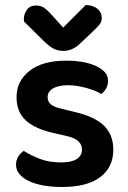

<svg xmlns="http://www.w3.org/2000/svg" viewBox="-20 -731 510 766"><path d="M228 15Q187 15 153.5 9Q120 3 95.5 -8.5Q71 -20 57.5 -36.5Q44 -53 44 -73Q44 -92 52.5 -106Q61 -120 75 -129Q103 -111 139.5 -97Q176 -83 224 -83Q265 -83 286 -96.5Q307 -110 307 -134Q307 -175 247 -188L191 -201Q117 -218 81.5 -252Q46 -286 46 -343Q46 -408 98 -448.5Q150 -489 244 -489Q280 -489 310.5 -483.5Q341 -478 363.5 -467.5Q386 -457 398.5 -442.5Q411 -428 411 -409Q411 -391 403 -377.5Q395 -364 384 -356Q375 -362 360.5 -368Q346 -374 328.5 -379Q311 -384 291.5 -387.5Q272 -391 253 -391Q214 -391 192 -378.5Q170 -366 170 -343Q170 -326 182.5 -315Q195 -304 226 -297L275 -285Q358 -266 395 -229.5Q432 -193 432 -134Q432 -64 380 -24.5Q328 15 228 15ZM232 -621 322 -711Q351 -710 368.5 -696Q386 -682 386 -660Q386 -644 376.5 -632.5Q367 -621 349 -604L296 -554Q267 -528 234 -528Q213 -528 196.5 -535.5Q180 -543 155 -567L76 -645Q75 -649 75 -654Q75 -674 87 -691.5Q99 -709 124 -709Q140 -709 152.5 -702Q165 -695 185 -673Z"/></svg>

Font: Baloo 2 Latin SemiBold
Style: Regular
Weight: 400
Designer: Sarang Kulkarni and Ek Type
Foundry: Ek Type
Version: Version 1.001